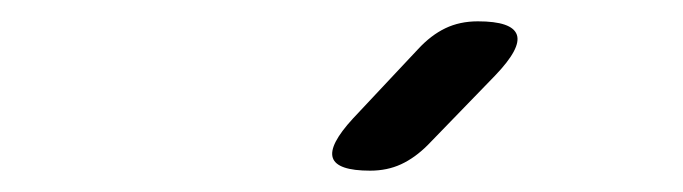

<svg xmlns="http://www.w3.org/2000/svg" viewBox="-20 -805 640 180"><path d="M327 -645Q296 -645 292 -657Q288 -669 311 -694L372 -759Q384 -772 397.5 -778.5Q411 -785 428 -785Q460 -785 464.5 -772.5Q469 -760 444 -734L381 -669Q369 -657 356 -651Q343 -645 327 -645Z"/></svg>

Font: Maple Mono Normal NL
Style: Italic
Weight: 400
Italic angle: -10°
Monospace: yes
Designer: subframe7536
Version: Version 7.000